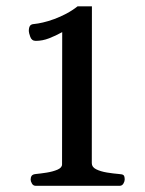

<svg xmlns="http://www.w3.org/2000/svg" viewBox="-20 -601 470 621"><path d="M95.7 0Q87.4 0 83.3 -7.3Q79.1 -14.6 79.1 -20Q79.1 -27.8 82.5 -32.5Q85.9 -37.1 95.2 -38.1Q110.8 -39.6 130.9 -42.7Q150.9 -45.9 165.8 -52.2Q180.7 -58.6 180.7 -69.3L181.2 -497.1Q160.2 -485.4 138.7 -477.1Q117.2 -468.8 95.7 -468.8Q82.5 -468.8 77.9 -481.9Q73.2 -495.1 73.2 -500.5Q73.2 -511.7 76.9 -517.3Q80.6 -522.9 90.8 -523.4Q102.1 -524.4 118.9 -528.3Q135.7 -532.2 155.3 -539.3Q174.8 -546.4 194.6 -556.9Q214.4 -567.4 231 -580.6H277.3L276.9 -73.2Q276.9 -60.5 291 -53.5Q305.2 -46.4 325.9 -43Q346.7 -39.6 365.7 -38.1Q376 -37.6 379.6 -34.4Q383.3 -31.2 383.3 -20Q383.3 -14.6 379.2 -7.3Q375 0 366.7 0Z"/></svg>

Font: Gelasio
Style: Regular
Weight: 400
Designer: Eben Sorkin
Foundry: Eben Sorkin
Version: Version 1.008